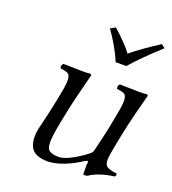

<svg xmlns="http://www.w3.org/2000/svg" viewBox="-122 -735 751 838"><g transform="rotate(20 253.5 -315.5)"><path d="M324.2 -499Q298.8 -561 250.5 -628.9L273.4 -642.1Q333 -588.9 360.4 -551.8Q407.2 -590.8 487.3 -642.1L503.9 -628.9Q420.4 -553.2 374 -499ZM194.8 9.8Q129.9 9.8 112.5 -26.6Q95.2 -63 109.4 -120.1Q133.8 -217.8 151.4 -315.9Q160.6 -370.1 144.5 -381.8Q133.8 -388.7 107.9 -391.1Q102.1 -402.8 112.8 -414.1Q183.1 -412.1 203.6 -412.1Q226.1 -412.1 236.8 -414.1Q243.2 -412.6 243.7 -408.2Q243.2 -407.2 221.2 -319.8Q197.8 -226.6 181.2 -132.8Q168 -56.2 183.6 -38.6Q196.8 -25.4 230.5 -24.9Q266.1 -24.9 333 -70.3Q341.3 -76.2 348.1 -81.1Q363.8 -93.3 365.2 -96.7Q366.7 -101.1 369.1 -107.9Q395 -210.4 412.6 -314Q422.4 -369.6 406.7 -381.8Q396 -389.2 370.1 -391.1Q364.3 -402.8 375 -414.1Q445.3 -412.1 465.3 -412.1Q488.8 -412.1 500 -414.1Q505.4 -412.6 505.9 -408.2Q505.4 -407.2 482.9 -319.8Q457 -217.3 439.5 -113.8Q431.6 -69.3 446.8 -57.1Q460.4 -46.9 494.1 -43.9Q498.5 -35.6 491.2 -28.8Q421.4 -20 377 9.8Q364.7 12.2 358.9 9.8Q358.9 9.8 358.4 -35.6Q359.4 -42.5 360.1 -47.1Q360.8 -51.8 356 -51.8Q351.1 -51.3 346.2 -47.9Q261.7 6.8 194.8 9.8Z"/></g></svg>

Font: Linux Libertine Display Slanted O
Style: Slanted
Weight: 400
Designer: Philipp H. Poll
Foundry: Philipp H. Poll
Version: Version 5.0.9